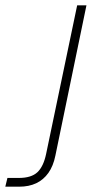

<svg xmlns="http://www.w3.org/2000/svg" viewBox="-152 -537 378 724"><path d="M-132 167 -124 134H-81Q-34 134 -11 112.5Q12 91 22 43L139 -517H174L57 49Q49 89 30.5 115Q12 141 -15.5 154Q-43 167 -80 167Z"/></svg>

Font: Mona Sans
Style: Italic
Weight: 200
Italic angle: -11.6951°
Designer: Deni Anggara
Foundry: GitHub
Version: Version 2.000